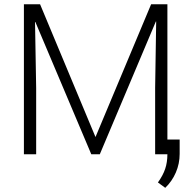

<svg xmlns="http://www.w3.org/2000/svg" viewBox="-20 -731 907 910"><path d="M169.9 -710.9 432.6 -81.5 696.3 -710.9H773.4V0H715.3V-314L720.2 -628.9L718.8 -629.4L453.1 0H412.6L147.5 -627L146 -626.5L151.4 -314V0H93.3V-710.9ZM831.5 -1.5Q831.5 44.4 813.5 86.4Q795.4 128.4 763.2 159.2L728.5 133.8Q752 101.1 762.7 69.8Q773.4 38.6 773.4 -0.5V-69.8H831.5Z"/></svg>

Font: Roboto Web
Style: Light
Weight: 300
Designer: Google
Version: Version 1.200310; 2013